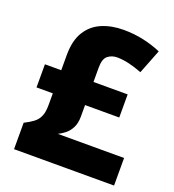

<svg xmlns="http://www.w3.org/2000/svg" viewBox="-132 -827 842 929"><g transform="rotate(20 289.0 -362.0)"><path d="M347 -724Q401 -724 450.5 -713Q500 -702 541 -684L492 -559Q456 -573 423.5 -580.5Q391 -588 363 -588Q335 -588 315 -572Q295 -556 295 -512V-437H471V-318H295V-258Q295 -225 283.5 -202Q272 -179 254.5 -165Q237 -151 219 -142H560V0H45V-136Q73 -150 91.5 -164Q110 -178 119.5 -199.5Q129 -221 129 -257V-318H45V-437H129V-515Q129 -590 157.5 -636Q186 -682 235.5 -703Q285 -724 347 -724Z"/></g></svg>

Font: Noto Sans Thai ExtraBold
Style: Regular
Weight: 800
Version: Version 2.001